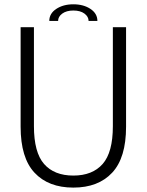

<svg xmlns="http://www.w3.org/2000/svg" viewBox="-20 -864 684 894"><path d="M567 -274Q567 -129 502.2 -59.8Q437.5 9.5 321.5 9.5Q205.5 9.5 140.8 -59.8Q76 -129 76 -274V-737.5H138V-276.5Q138 -154.5 185.2 -100.5Q232.5 -46.5 321.5 -46.5Q410.5 -46.5 458 -100.5Q505.5 -154.5 505.5 -276.5V-737.5H567ZM209.5 -766.5Q209.5 -801 242 -822.5Q274.5 -844 321.5 -844Q369 -844 401.2 -822.5Q433.5 -801 433.5 -766.5H392.5Q392.5 -786.5 373.2 -800.8Q354 -815 321.5 -815Q289.5 -815 270 -800.8Q250.5 -786.5 250.5 -766.5Z"/></svg>

Font: Epilogue Light
Style: Regular
Weight: 300
Designer: Tyler Finck
Foundry: Etcetera Type Co
Version: Version 2.111; ttfautohint (v1.8.3)